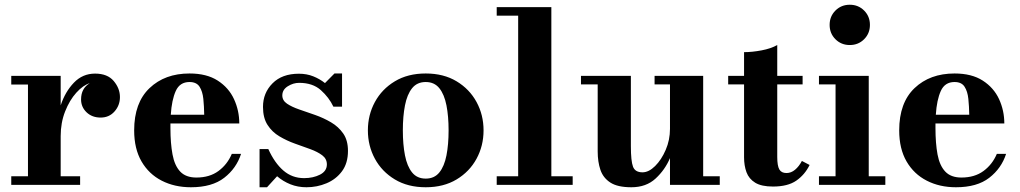

<svg xmlns="http://www.w3.org/2000/svg" viewBox="-20 -780 4304 810"><path d="M27.5 -36.5H98V-423.5H27.5V-460H236V-335.5Q255 -393 291.8 -431.2Q328.5 -469.5 381 -469.5Q433.5 -469.5 459.8 -438.2Q486 -407 486 -370.5Q486 -335.5 463.2 -309.8Q440.5 -284 404.5 -284Q368.5 -284 345.2 -306.2Q322 -328.5 322 -360.5Q322 -407 358.5 -429Q330.5 -420.5 302 -389Q273.5 -357.5 254.8 -310Q236 -262.5 236 -206V-36.5H318V0H27.5Z M997 -131Q977.5 -70 926 -30Q874.5 10 785.5 10Q716.5 10 662.2 -17.8Q608 -45.5 577 -99Q546 -152.5 546 -230Q546 -346.5 610.8 -408.2Q675.5 -470 779.5 -470Q852 -470 898.5 -440Q945 -410 967.2 -361.8Q989.5 -313.5 989.5 -259H699Q699 -250 699 -240Q699 -175.5 707.8 -128.5Q716.5 -81.5 740.2 -56.2Q764 -31 808.5 -31Q864 -31 901.5 -58.5Q939 -86 958 -131ZM779.5 -434Q738.5 -434 721.5 -396.2Q704.5 -358.5 700.5 -296H841.5Q841 -331.5 837.8 -363Q834.5 -394.5 821.8 -414.2Q809 -434 779.5 -434Z M1106.5 10H1075V-151H1112Q1138.5 -92.5 1175.5 -60.5Q1212.5 -28.5 1263 -28.5Q1301 -28.5 1330 -43.2Q1359 -58 1359 -86.5Q1359 -110 1339.5 -124.8Q1320 -139.5 1289.2 -150.8Q1258.5 -162 1224 -174.2Q1189.5 -186.5 1158.8 -204.8Q1128 -223 1108.8 -252.8Q1089.5 -282.5 1089.5 -329Q1089.5 -388 1129.8 -428.5Q1170 -469 1241 -469Q1274 -469 1301.5 -458Q1329 -447 1351 -429.5L1391 -470H1423V-330H1386.5Q1368 -369 1333.5 -399.8Q1299 -430.5 1242 -430.5Q1217 -430.5 1194 -416Q1171 -401.5 1171 -377.5Q1171 -356 1191 -342.5Q1211 -329 1242.5 -318.2Q1274 -307.5 1309.5 -295Q1345 -282.5 1376.5 -264Q1408 -245.5 1428 -216.8Q1448 -188 1448 -143.5Q1448 -91.5 1422.8 -57.5Q1397.5 -23.5 1357.5 -6.8Q1317.5 10 1273 10Q1236.5 10 1205.2 -2.5Q1174 -15 1149 -36.5Z M1532 -230Q1532 -295 1561.5 -349.5Q1591 -404 1645.8 -437Q1700.5 -470 1776 -470Q1851.5 -470 1906.2 -437Q1961 -404 1990.5 -349.5Q2020 -295 2020 -230Q2020 -165 1990.5 -110.5Q1961 -56 1906.2 -23Q1851.5 10 1776 10Q1700.5 10 1645.8 -23Q1591 -56 1561.5 -110.5Q1532 -165 1532 -230ZM1679.5 -230Q1679.5 -170.5 1688.5 -124.5Q1697.5 -78.5 1718.5 -52.5Q1739.5 -26.5 1776 -26.5Q1812.5 -26.5 1833.5 -52.5Q1854.5 -78.5 1863.5 -124.5Q1872.5 -170.5 1872.5 -230Q1872.5 -289.5 1863.5 -335.5Q1854.5 -381.5 1833.5 -407.8Q1812.5 -434 1776 -434Q1739.5 -434 1718.5 -407.8Q1697.5 -381.5 1688.5 -335.5Q1679.5 -289.5 1679.5 -230Z M2075.5 -36.5H2166V-714H2075.5V-750H2306V-36.5H2396V0H2075.5Z M2641.5 -460V-163.5Q2641.5 -100.5 2650.5 -76.8Q2659.5 -53 2690.5 -53Q2717 -53 2743.8 -79.5Q2770.5 -106 2788.5 -147.8Q2806.5 -189.5 2806.5 -236.5V-424H2741.5V-460H2946.5V-36.5H3016.5V0H2806.5V-113Q2785.5 -63.5 2745.8 -26.8Q2706 10 2643.5 10Q2585.5 10 2555 -9.8Q2524.5 -29.5 2513 -63.5Q2501.5 -97.5 2501.5 -141V-424H2431V-460Z M3395.5 -84Q3375.5 -43 3339.5 -18Q3303.5 7 3241 7Q3192.5 7 3166 -9.2Q3139.5 -25.5 3129.2 -53.5Q3119 -81.5 3119 -116.5V-424H3052V-460H3119V-560Q3153 -560 3192.8 -567.5Q3232.5 -575 3259 -590V-460H3366V-424H3259V-118Q3259 -80.5 3267.8 -65.2Q3276.5 -50 3298 -50Q3317.5 -50 3334.2 -64Q3351 -78 3363 -101Z M3480 -675Q3480 -711 3504.5 -735.5Q3529 -760 3565 -760Q3601 -760 3625.5 -735.5Q3650 -711 3650 -675Q3650 -639 3625.5 -614.5Q3601 -590 3565 -590Q3529 -590 3504.5 -614.5Q3480 -639 3480 -675ZM3435 -36.5H3505V-424H3435V-460H3645V-36.5H3715V0H3435Z M4224.5 -131Q4205 -70 4153.5 -30Q4102 10 4013 10Q3944 10 3889.8 -17.8Q3835.5 -45.5 3804.5 -99Q3773.5 -152.5 3773.5 -230Q3773.5 -346.5 3838.2 -408.2Q3903 -470 4007 -470Q4079.5 -470 4126 -440Q4172.5 -410 4194.8 -361.8Q4217 -313.5 4217 -259H3926.5Q3926.5 -250 3926.5 -240Q3926.5 -175.5 3935.2 -128.5Q3944 -81.5 3967.8 -56.2Q3991.5 -31 4036 -31Q4091.5 -31 4129 -58.5Q4166.5 -86 4185.5 -131ZM4007 -434Q3966 -434 3949 -396.2Q3932 -358.5 3928 -296H4069Q4068.5 -331.5 4065.2 -363Q4062 -394.5 4049.2 -414.2Q4036.5 -434 4007 -434Z"/></svg>

Font: Bodoni* 06pt
Style: Bold
Weight: 700
Version: Version 2.3